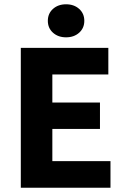

<svg xmlns="http://www.w3.org/2000/svg" viewBox="-20 -875 588 895"><path d="M77 0V-652H485V-528H224V-397H446V-274H224V-124H495V0ZM288 -701Q251 -701 227 -722.5Q203 -744 203 -778Q203 -812 227 -833.5Q251 -855 288 -855Q325 -855 349 -833.5Q373 -812 373 -778Q373 -744 349 -722.5Q325 -701 288 -701Z"/></svg>

Font: Font
Style: ¶
Weight: 700
Designer: Paul D. Hunt
Foundry: Adobe Systems Incorporated
Version: Version 3.000